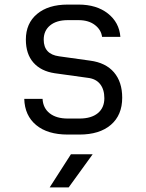

<svg xmlns="http://www.w3.org/2000/svg" viewBox="-20 -579 640 839"><path d="M276 9Q188 9 138 -32.5Q88 -74 86 -147H166Q168 -107 197 -84Q226 -61 276 -61H327Q379 -61 407.5 -84.5Q436 -108 436 -150Q436 -188 417.5 -211.5Q399 -235 363 -239L219 -259Q159 -268 126 -305.5Q93 -343 93 -406Q93 -477 142 -518Q191 -559 276 -559H323Q402 -559 451.5 -520Q501 -481 506 -418H426Q422 -449 394.5 -470Q367 -491 323 -491H276Q227 -491 199 -468Q171 -445 171 -406Q171 -342 238 -333L374 -314Q442 -305 478 -263Q514 -221 514 -152Q514 -76 464.5 -33.5Q415 9 327 9ZM197 240 290 95H385L280 240Z"/></svg>

Font: JetBrains Mono NL Light
Style: Regular
Weight: 300
Monospace: yes
Designer: Philipp Nurullin, Konstantin Bulenkov
Foundry: JetBrains
Version: Version 2.305; ttfautohint (v1.8.4.7-5d5b)